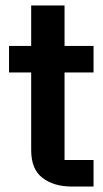

<svg xmlns="http://www.w3.org/2000/svg" viewBox="-20 -682 375 702"><path d="M322 -417H216V-97H322V0H242Q177 0 135.5 -31.5Q94 -63 94 -133V-417H13V-514H94V-662H216V-514H322Z"/></svg>

Font: 42dot Sans
Style: Bold
Weight: 700
Designer: 42dot
Version: Version 1.000